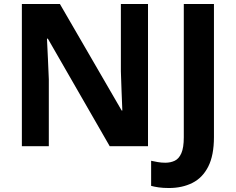

<svg xmlns="http://www.w3.org/2000/svg" viewBox="-20 -734 1184 964"><path d="M723.1 0H530.8L220.2 -540H215.8Q218.3 -489.3 220.7 -438Q223.1 -386.7 225.1 -335.9V0H89.8V-713.9H280.8L590.8 -179.2H594.2Q592.3 -228.5 590.3 -277.6Q588.4 -326.7 586.9 -376V-713.9H723.1ZM828.1 210Q798.8 210 776.6 206.8Q754.4 203.6 738.8 199.2V73.2Q754.4 76.7 772.2 79.8Q790 83 810.1 83Q836.4 83 857.4 73Q878.4 63 890.6 35.2Q902.8 7.3 902.8 -44.9V-713.9H1054.2V-45.9Q1054.2 45.9 1025.6 102.3Q997.1 158.7 946 184.3Q895 210 828.1 210Z"/></svg>

Font: Open Sans
Style: Bold
Weight: 700
Designer: Monotype Design Team
Foundry: Monotype Imaging Inc.
Version: Version 3.000; ttfautohint (v1.8.4)